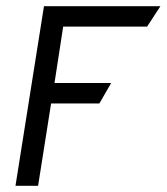

<svg xmlns="http://www.w3.org/2000/svg" viewBox="-20 -600 538 620"><path d="M30 0H103L145 -266H301L339 -332H156L184 -514H455L498 -580H122Z"/></svg>

Font: Charger Sport
Style: NrwObl
Weight: 400
Designer: Jasper
Foundry: Cannot Into Space Fonts
Version: Version 1.1